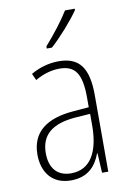

<svg xmlns="http://www.w3.org/2000/svg" viewBox="-87 -818 594 882"><g transform="rotate(-10 210.0 -377.0)"><path d="M325 -757V-764H280C250 -716 210 -665 167 -616V-606H191C234 -644 293 -711 325 -757ZM210 -539C165 -539 119 -526 80 -503L94 -472C136 -496 174 -505 208 -505C279 -505 310 -466 310 -353V-307L237 -301C111 -291 40 -238 40 -133C40 -54 82 10 172 10C254 10 291 -38 311 -92H313L318 0H347V-357C347 -486 305 -539 210 -539ZM240 -271 311 -276V-218C310 -101 270 -22 178 -22C115 -22 79 -62 79 -133C79 -219 133 -262 240 -271Z"/></g></svg>

Font: Noto Sans Devanagari UI Condensed ExtraLight
Style: Regular
Weight: 200
Width: 3
Designer: Jelle Bosma - Monotype Design Team
Foundry: Monotype Imaging Inc.
Version: Version 2.004